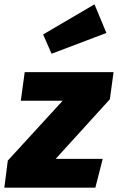

<svg xmlns="http://www.w3.org/2000/svg" viewBox="-50 -866 544 886"><path d="M386 -846 149 -707 188 -618 441 -714ZM474 -533H64L46 -401H239L-14 -125L-30 0H390L424 -133H207L457 -408Z"/></svg>

Font: Fira Sans ExtraBold
Style: Italic
Weight: 800
Italic angle: -8°
Designer: bBox Type GmbH & Carrois Corporate GbR & Edenspiekermann AG
Foundry: bBox Type GmbH & Carrois Corporate GbR & Edenspiekermann AG
Version: Version 4.301;PS 004.301;hotconv 1.0.88;makeotf.lib2.5.64775